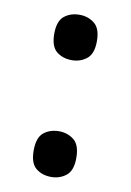

<svg xmlns="http://www.w3.org/2000/svg" viewBox="-67 -572 426 625"><g transform="rotate(10 145.5 -260.0)"><path d="M146 -378Q116 -378 95.5 -394.5Q75 -411 75 -453Q75 -495 95.5 -511.5Q116 -528 146 -528Q174 -528 195 -511.5Q216 -495 216 -453Q216 -411 195 -394.5Q174 -378 146 -378ZM146 8Q116 8 95.5 -8.5Q75 -25 75 -67Q75 -110 95.5 -126.5Q116 -143 146 -143Q174 -143 195 -126.5Q216 -110 216 -67Q216 -25 195 -8.5Q174 8 146 8Z"/></g></svg>

Font: Noto Serif Sinhala SemiCondensed SemiBold
Style: Regular
Weight: 600
Width: 4
Designer: Jelle Bosma - Monotype Design Team
Foundry: Monotype Imaging Inc.
Version: Version 2.007; ttfautohint (v1.8.4.7-5d5b)